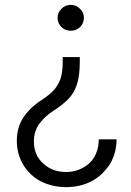

<svg xmlns="http://www.w3.org/2000/svg" viewBox="-20 -573 538 787"><path d="M295 -226Q283 -190 259 -166Q234 -141 199 -119Q162 -95 140 -64Q119 -34 119 7Q119 64 158 98Q195 132 251 132Q303 132 343 99Q384 63 385 -2H458Q457 58 429 102Q399 147 355 170Q309 194 251 194Q193 194 145 169Q102 146 75 102Q49 58 49 4Q49 -50 75 -90Q101 -131 152 -164Q184 -185 202 -205Q220 -226 229 -253Q237 -280 237 -318V-339H307V-318Q307 -262 295 -226ZM308 -537Q324 -522 324 -500Q324 -478 308 -462Q293 -447 270 -447Q247 -447 232 -462Q216 -478 216 -500Q216 -522 232 -537Q247 -553 270 -553Q293 -553 308 -537Z"/></svg>

Font: Sinter Normal
Style: Regular
Weight: 350
Foundry: Adobe & rsms
Version: Version 1.000